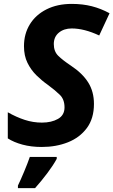

<svg xmlns="http://www.w3.org/2000/svg" viewBox="-20 -744 582 985"><path d="M194 10Q140 10 95.5 -2Q51 -14 20 -34V-168Q64 -143 107 -129Q150 -115 195 -115Q244 -115 277.5 -134Q311 -153 311 -193Q311 -234 287 -257.5Q263 -281 225 -309Q195 -330 167 -357.5Q139 -385 121 -421.5Q103 -458 103 -507Q103 -570 133 -619Q163 -668 218.5 -696Q274 -724 348 -724Q404 -724 451 -712Q498 -700 542 -676L489 -562Q412 -598 348 -598Q308 -598 282 -576.5Q256 -555 256 -518Q256 -480 279 -457.5Q302 -435 344 -407Q403 -368 432.5 -321Q462 -274 462 -211Q462 -136 425.5 -87Q389 -38 328.5 -14Q268 10 194 10ZM72 221V208Q86 179 104 136Q122 93 133 61H271V71Q253 104 223 144Q193 184 160 221Z"/></svg>

Font: BC Sans
Style: Bold Italic
Weight: 700
Italic angle: -12°
Designer: Monotype Design Team
Province of B.C.
Foundry: Monotype Imaging Inc.
Version: Version 2.000;GOOG;noto-source:20170915:90ef993387c0